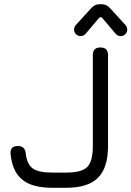

<svg xmlns="http://www.w3.org/2000/svg" viewBox="-20 -890 623 910"><path d="M331 -750Q331 -761 339 -771L414 -853Q430 -870 452 -870H462Q484 -870 500 -853L575 -771Q583 -761 583 -750Q583 -737 574 -728Q565 -719 552 -719Q538 -719 529 -729L462 -808H452L385 -729Q375 -719 362 -719Q349 -719 340 -728Q331 -737 331 -750ZM227 0Q133 0 85.5 -38.5Q38 -77 30 -161Q27 -198 65 -198Q99 -198 102 -162Q108 -111 135.5 -91.5Q163 -72 227 -72H294Q367 -72 393.5 -98.5Q420 -125 420 -198V-629Q420 -665 456 -665Q492 -665 492 -629V-198Q492 -95 444.5 -47.5Q397 0 294 0Z"/></svg>

Font: Jura SemiBold
Style: Regular
Weight: 600
Designer: Daniel Johnson, Alexei Vanyashin
Foundry: Daniel Johnson
Version: Version 5.103